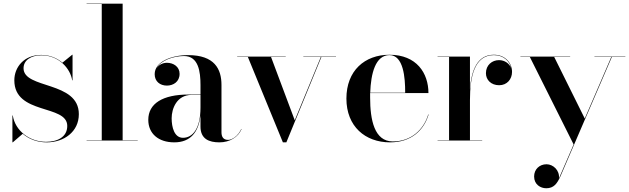

<svg xmlns="http://www.w3.org/2000/svg" viewBox="-20 -770 3446 1052"><path d="M50 10 104.5 -37C138.5 -7.5 184.5 10 236 10C330.5 10 412 -48 412 -144.5C412 -327.5 109 -281 109 -396C109 -439.5 149 -467 207 -467C302 -467 365.5 -395 375.5 -330H377.5V-470H375.5L322 -426.5C293 -451.5 253.5 -469 206 -469C111 -469 58.5 -401.5 58.5 -330C58.5 -139 348.5 -199.5 348.5 -80C348.5 -19 294.5 7 232 7C141.5 7 63 -54 50 -137.5H48V10Z M454.5 -2V0H734.5V-2H652V-750H454.5V-748H537.5V-2Z M1013 -252C871 -252 792.5 -202.5 792.5 -113.5C792.5 -37.5 848.5 10 935 10C1024 10 1069 -46.5 1078.5 -139.5V-76.5C1078.5 -8 1126 10 1182 10C1238.5 10 1284.5 -18 1303.5 -62.5L1302 -63.5C1284.5 -24.5 1251.5 -3.5 1230 -3.5C1202 -3.5 1193.5 -22.5 1193.5 -45.5V-304.5C1193.5 -392 1155.5 -468 1010.5 -468C919.5 -468 827.5 -432 827.5 -363.5C827.5 -324 856.5 -301 894.5 -301C929.5 -301 964 -322 964 -365.5C964 -404.5 930.5 -426 894.5 -426C871.5 -426 849 -414.5 837 -395C860 -439.5 930.5 -463 988 -463C1068 -463 1078.5 -376.5 1078.5 -304.5V-252ZM982.5 -15C935 -15 920.5 -73 920.5 -122C920.5 -174 948 -250 1030 -250H1078.5V-180.5C1078.5 -64 1035 -15 982.5 -15Z M1595 -111 1465 -458H1545.5V-460H1279.5V-458H1338L1530 10H1549L1741 -458H1821V-460H1642V-458H1738Z M2328.5 -143H2326.5C2301.5 -59.5 2232.5 5 2132.5 5C2031 5 2008 -113.5 2008 -235C2008 -243.5 2008 -251.5 2008 -260H2327.5C2327.5 -369 2263 -470 2114 -470C1978 -470 1878 -382.5 1878 -230C1878 -77.5 1981 10 2117 10C2233 10 2302.5 -56 2328.5 -143ZM2114 -468C2190.5 -468 2200.5 -345 2200 -262H2008.5C2012 -367 2037 -468 2114 -468Z M2377.5 -2V0H2622V-2H2555V-222C2555 -349 2579 -468 2686 -468C2738 -468 2772.5 -435.5 2781 -396C2772 -421 2746.5 -440.5 2714 -440.5C2676 -440.5 2642.5 -413.5 2642.5 -369C2642.5 -332.5 2670.5 -303 2715 -303C2758 -303 2785.5 -336 2785.5 -376C2785.5 -425 2748 -470 2686 -470C2595 -470 2563 -386 2555 -280.5V-460H2377.5V-458H2440.5V-2Z M3104 -458V-460H2831.5V-458H2883L3123 21.5L3042.5 207.5C3047.5 163.5 3011 130 2974.5 130C2936 130 2906.5 157.5 2906.5 197C2906.5 241 2941.5 261.5 2973 261.5C3014.5 261.5 3032.5 236 3050.5 196.5L3332.5 -458H3406.5V-460H3237V-458H3329.5L3184 -120.5L3016.5 -458Z"/></svg>

Font: Bodoni* 96pt Medium
Style: Regular
Weight: 500
Version: Version 2.3